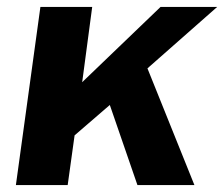

<svg xmlns="http://www.w3.org/2000/svg" viewBox="-20 -536 649 556"><path d="M543 0 407 -338 609 -516H445L218 -298L247 -516H97L26 0H176L196 -144L298 -232L378 0Z"/></svg>

Font: United Sans
Style: Bold Italic
Weight: 700
Italic angle: -8°
Designer: Pablo Impallari, Rodrigo Fuenzalida (Modified by Dan O. Williams)
Version: Version 1.000;PS 001.000;hotconv 1.0.88;makeotf.lib2.5.64775